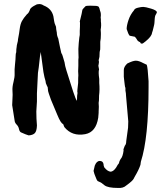

<svg xmlns="http://www.w3.org/2000/svg" viewBox="-20 -682 811 946"><path d="M753 -621Q753 -620 749 -612Q743 -606 742 -585Q741 -564 739.5 -559.5Q738 -555 735.5 -543Q733 -531 729 -520Q727 -502 697 -478Q684 -467 680 -467Q671 -467 671 -474Q658 -478 653 -490Q646 -500 644 -501L619 -506Q612 -513 604 -539Q604 -556 613 -583Q622 -610 640 -631Q643 -640 659.5 -644Q676 -648 686 -648Q696 -648 724.5 -639.5Q753 -631 753 -621ZM598 -249Q596 -251 594.5 -264.5Q593 -278 592 -285.5Q591 -293 590 -304V-337Q590 -353 607 -369Q635 -383 649.5 -383Q664 -383 686 -371L703 -363Q708 -350 712 -282V-252Q712 -2 674 115L672 130Q664 155 643 190L639 198Q634 209 602 232Q587 246 561 244Q512 244 495 231Q491 228 486 224Q479 217 461 210Q457 206 453 195Q449 184 447 180Q445 176 441 160L447 134Q456 111 471.5 111Q487 111 490 126Q490 135 494 143Q509 162 525 164Q544 162 560 130Q567 123 567 118.5Q567 114 574 102Q585 91 589 59Q589 58 588 56Q588 53 595 36Q602 29 602 13L611 -53L612 -84L601 -210Q601 -221 598 -236ZM362 -224Q360 -229 361.5 -241Q363 -253 365 -273Q365 -304 366 -311L365 -331Q365 -347 366 -358V-387Q368 -396 366.5 -417Q365 -438 368 -470.5Q371 -503 373 -510V-530Q373 -533 374 -551V-558Q375 -573 373 -576L382 -613L386 -634Q388 -638 401 -651Q404 -654 424 -654Q444 -654 454 -653Q464 -652 467 -647.5Q470 -643 473 -629Q479 -616 476 -596Q477 -590 477 -587V-577Q480 -557 476 -536Q476 -528 477 -520V-511Q477 -491 474 -476V-451Q475 -438 471 -426Q471 -422 470 -402Q468 -395 466 -385Q469 -377 466 -364Q463 -361 468 -340Q464 -327 469 -293V-273Q472 -241 468 -210V-204Q468 -184 466 -175Q468 -158 466 -132V-126L464 -102Q453 -31 400 -21Q335 -9 297 -56L291 -71Q280 -73 262 -117Q234 -184 231 -191Q217 -230 217 -233L215 -252Q214 -254 211 -260Q208 -266 206 -272Q206 -279 199 -302Q199 -304 194 -327L182 -416Q182 -419 181 -426L177 -404Q170 -337 167 -323L162 -222V-182L159 -133Q159 -96 162 -64Q161 -35 151 -25.5Q141 -16 121 -15Q107 -19 83 -30Q76 -34 73.5 -46.5Q71 -59 62 -68Q53 -77 52 -88L40 -164Q40 -180 41.5 -197.5Q43 -215 41.5 -234Q40 -253 46.5 -278Q53 -303 52 -320.5Q51 -338 54 -365.5Q57 -393 57 -405.5Q57 -418 60 -425Q60 -441 62 -450Q61 -453 68 -480Q68 -487 71 -501Q74 -515 77 -539Q80 -563 88 -578Q96 -593 113 -612Q122 -617 129 -638Q136 -648 155 -657Q162 -662 173.5 -662Q185 -662 195 -655Q234 -640 243 -602L247 -577Q247 -571 256 -550Q256 -540 260 -521Q260 -507 267 -492Q277 -441 282 -421Q287 -414 290 -402Q292 -393 298 -375Q300 -358 307 -336Q348 -202 358 -185Q360 -189 360 -210Z"/></svg>

Font: Caveat Brush
Style: Regular
Weight: 400
Designer: Pablo Impallari
Foundry: Creative Lab NY
Version: Version 1.096; ttfautohint (v1.3)